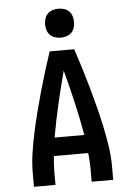

<svg xmlns="http://www.w3.org/2000/svg" viewBox="-63 -1011 725 1057"><g transform="rotate(-5 300.0 -482.5)"><path d="M81 0V-74Q81 -130 89.5 -186.5Q98 -243 110 -298.5Q122 -354 136 -409Q150 -464 165.5 -518.5Q181 -573 197.5 -627Q214 -681 232 -735H368Q386 -681 402.5 -627Q419 -573 434.5 -518.5Q450 -464 464 -409Q478 -354 490 -298.5Q502 -243 510.5 -186.5Q519 -130 519 -74V0H400V-74Q400 -95 398.5 -116.5Q397 -138 395 -159H205Q203 -138 201.5 -116.5Q200 -95 200 -74V0ZM218 -260H382Q366 -352 345 -442.5Q324 -533 300 -623Q276 -533 255 -442.5Q234 -352 218 -260ZM300 -805Q284 -805 268 -810Q252 -815 241 -826Q230 -837 225 -853Q220 -869 220 -885Q220 -901 225 -917Q230 -933 241 -944Q252 -955 268 -960Q284 -965 300 -965Q316 -965 332 -960Q348 -955 359 -944Q370 -933 375 -917Q380 -901 380 -885Q380 -869 375 -853Q370 -837 359 -826Q348 -815 332 -810Q316 -805 300 -805Z"/></g></svg>

Font: Iosevka Book
Style: Bold
Weight: 700
Designer: Belleve Invis
Foundry: Belleve Invis
Version: Version 28.0.7; ttfautohint (v1.8.3)